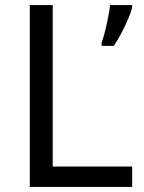

<svg xmlns="http://www.w3.org/2000/svg" viewBox="-20 -734 564 754"><path d="M97 0V-714H187V-80H499V0ZM499 -705Q495 -687 483.5 -660Q472 -633 457 -604.5Q442 -576 427 -554H379V-566Q386 -585 392.5 -611.5Q399 -638 404.5 -665.5Q410 -693 412 -714H499Z"/></svg>

Font: Noto Sans Limbu
Style: Regular
Weight: 400
Designer: Monotype Design Team
Foundry: Monotype Imaging Inc.
Version: Version 2.004; ttfautohint (v1.8.4.7-5d5b)